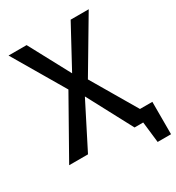

<svg xmlns="http://www.w3.org/2000/svg" viewBox="-196 -815 978 1068"><g transform="rotate(-30 293.5 -281.5)"><path d="M501 134 477 -74H587V134ZM10 0 234 -397 241 -326 23 -697H139L307 -384L227 -425H328L253 -385L422 -697H538L318 -326L322 -390L551 0H430L255 -329L319 -287H230L298 -329L131 0Z"/></g></svg>

Font: Ruda SemiBold
Style: Regular
Weight: 600
Designer: Mariela Monsalve and Angelina Sanchez
Foundry: Mariela Monsalve and Angelina Sanchez
Version: Version 2.001